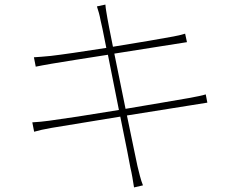

<svg xmlns="http://www.w3.org/2000/svg" viewBox="-20 -789 1040 838"><path d="M878 -377C862 -372 842 -368 804 -361C748 -351 640 -333 528 -314L479 -555L745 -597C768 -601 788 -604 796 -605L788 -642C778 -639 765 -635 738 -630C689 -621 581 -602 473 -585C459 -653 450 -702 449 -708C446 -728 441 -751 440 -769L403 -761C409 -743 415 -723 419 -700C421 -694 431 -647 444 -580C343 -564 246 -550 202 -545C170 -542 147 -540 128 -539L136 -498C151 -501 176 -506 206 -511C252 -519 349 -534 451 -550C465 -479 483 -391 499 -309C373 -288 248 -269 194 -262C173 -259 142 -256 121 -255L129 -214C150 -220 171 -225 206 -231C259 -240 381 -260 505 -280C528 -167 547 -72 549 -58C556 -29 560 -2 565 29L604 20C594 -4 587 -36 580 -64C577 -76 558 -171 534 -285C642 -302 748 -319 810 -329C847 -335 870 -339 885 -341Z"/></svg>

Font: Noto Sans CJK JP Thin
Style: Regular
Weight: 250
Designer: Ryoko NISHIZUKA (kana & ideographs); Paul D. Hunt (Latin, Greek & Cyrillic); Wenlong ZHANG (bopomofo); Sandoll Communica
Foundry: Adobe Systems Incorporated
Version: Version 1.004;PS 1.004;hotconv 1.0.82;makeotf.lib2.5.63406